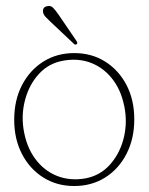

<svg xmlns="http://www.w3.org/2000/svg" viewBox="-20 -612 497 642"><path d="M228.5 -434.5Q286.5 -434.5 331.8 -406Q377 -377.5 403 -327.8Q429 -278 429 -213Q429 -148 403 -97.5Q377 -47 331.8 -18.5Q286.5 10 228 10Q170 10 124.8 -18.5Q79.5 -47 53.5 -97Q27.5 -147 27.5 -211.5Q27.5 -277 53.5 -327.2Q79.5 -377.5 124.8 -406Q170 -434.5 228.5 -434.5ZM265.5 -15.5Q313.5 -24.5 345.8 -59.5Q378 -94.5 391.8 -143.2Q405.5 -192 398 -243Q389 -302 359.8 -342.5Q330.5 -383 286.8 -400.8Q243 -418.5 191 -409Q143 -400.5 110.8 -365.5Q78.5 -330.5 64.8 -281.5Q51 -232.5 58.5 -181.5Q67.5 -122.5 97 -82Q126.5 -41.5 170.2 -24Q214 -6.5 265.5 -15.5ZM176.5 -562 235.5 -475.5Q237 -473.5 238.2 -470.2Q239.5 -467 236.5 -464.5Q232 -460.5 227 -465.5L148 -540Q139 -548.5 132.2 -555.8Q125.5 -563 124 -571Q121.5 -589 139 -591.5Q149.5 -594 157.5 -586Q165.5 -578 176.5 -562Z"/></svg>

Font: Fraunces 144pt S100 Thin
Style: Regular
Weight: 100
Version: Version 1.000; ttfautohint (v1.8.3)